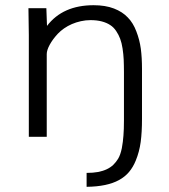

<svg xmlns="http://www.w3.org/2000/svg" viewBox="-20 -533 658 748"><path d="M317.4 194.8V140.6Q342.8 140.6 362.1 137Q381.3 133.3 396.2 126.2Q411.1 119.1 421.6 108.9Q432.1 98.6 439.9 85.9Q449.2 70.8 454.6 44.4Q457 31.7 458.5 19.5Q460 7.3 460.9 -4.9Q461.9 -17.1 462.4 -31.7Q462.9 -46.4 462.9 -64.5V-251.5Q462.9 -265.6 462.6 -277.8Q462.4 -290 461.9 -300.8Q460.9 -321.8 457.5 -344Q454.1 -366.2 448.2 -381.8Q442.4 -397.5 432.6 -412.1Q422.9 -426.8 409.2 -435.5Q396 -444.3 376.7 -449.5Q357.4 -454.6 332.5 -454.6Q313.5 -454.6 294.9 -450.4Q276.4 -446.3 260 -439.2Q243.7 -432.1 229.7 -422.4Q215.8 -412.6 205.6 -401.9Q185.1 -379.9 173.6 -358.6Q162.1 -337.4 162.1 -322.3V0H92.3V-396L90.8 -501H160.6L163.1 -432.1Q224.6 -512.7 344.7 -512.7Q390.6 -512.7 424.1 -499.8Q457.5 -486.8 478 -464.8Q499 -443.4 511.2 -410.6Q523.9 -377.9 528.6 -343.3Q533.2 -308.6 533.2 -264.6V-69.8Q533.2 -18.1 528.1 20.3Q522.9 58.6 508.8 92.8Q498.5 118.2 482.7 137Q466.8 155.8 443.6 168.5Q420.4 181.2 389.2 187.7Q357.9 194.3 317.4 194.8Z"/></svg>

Font: Ride Light
Style: Regular
Weight: 300
Version: Version 3.000